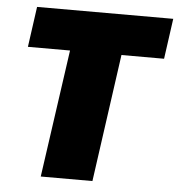

<svg xmlns="http://www.w3.org/2000/svg" viewBox="-50 -734 727 781"><g transform="rotate(5 313.0 -343.0)"><path d="M145 0 219 -521H47L70 -686H626L603 -521H429L356 0Z"/></g></svg>

Font: Chivo Medium Black
Style: Italic
Weight: 900
Italic angle: -8.05°
Version: Version 2.002